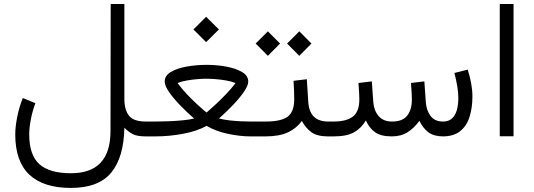

<svg xmlns="http://www.w3.org/2000/svg" viewBox="-20 -672 2630 946"><path d="M154.3 -163.6Q139.2 -123 131.6 -82Q124 -41 124 -10.3Q124 91.8 173.8 136.7Q223.6 181.6 329.6 181.6Q524.4 181.6 524.4 -25.9L525.4 -652.3H592.8V-184.6Q592.8 -130.4 615.7 -101.8Q638.7 -73.2 697.8 -73.2H712.4V0H698.2Q655.8 0 634 -11.2Q612.3 -22.5 592.8 -43Q590.3 102.5 528.3 178.2Q466.3 253.9 329.1 253.9Q194.3 253.9 124.8 188.7Q55.2 123.5 55.2 -9.8Q55.2 -46.4 64.5 -94.2Q73.7 -142.1 92.3 -189Z M1059.1 -88.4Q1080.6 -82.5 1109.1 -79.1Q1137.7 -75.7 1165.8 -74.5Q1193.8 -73.2 1212.9 -73.2H1235.4V0H1212.9Q1163.1 0 1103.5 -12.5Q1043.9 -24.9 998 -51.8Q949.7 -25.4 881.6 -12.7Q813.5 0 745.1 0H692.9V-73.2H746.6Q773.9 -73.2 808.6 -74.5Q843.3 -75.7 877.2 -78.9Q911.1 -82 936.5 -87.9Q900.9 -118.7 867.7 -153.1Q834.5 -187.5 813 -218.5Q791.5 -249.5 791.5 -270.5Q791.5 -299.3 821.8 -317.4Q852.1 -335.4 899.7 -344Q947.3 -352.5 999 -352.5Q1047.4 -352.5 1094.2 -344Q1141.1 -335.4 1172.1 -317.4Q1203.1 -299.3 1203.1 -270.5Q1203.1 -250.5 1182.1 -220Q1161.1 -189.5 1128.2 -154.8Q1095.2 -120.1 1059.1 -88.4ZM997.6 -284.2Q980.5 -284.2 954.3 -282.2Q928.2 -280.3 901.4 -275.6Q874.5 -271 855 -262.7Q874.5 -235.8 898.9 -210Q923.3 -184.1 945.8 -163.1Q968.3 -142.1 982.9 -129.9Q997.6 -117.7 997.6 -117.7Q997.6 -117.7 1012 -130.1Q1026.4 -142.6 1048.6 -163.3Q1070.8 -184.1 1095.5 -210Q1120.1 -235.8 1140.6 -262.7Q1120.6 -271 1093.8 -275.6Q1066.9 -280.3 1040.8 -282.2Q1014.6 -284.2 997.6 -284.2ZM933.1 -526.9 995.6 -589.4 1058.6 -526.9 995.6 -464.4Z M1609.9 0H1596.7Q1542.5 0 1514.6 -20.3Q1486.8 -40.5 1467.3 -76.2Q1440.9 -39.6 1398.4 -19.8Q1356 0 1288.6 0H1215.8V-73.2H1289.6Q1363.3 -73.2 1396.2 -96.4Q1429.2 -119.6 1429.7 -181.6Q1429.7 -204.1 1428.7 -228Q1427.7 -252 1426.3 -273.9L1491.7 -281.7L1499 -168.5Q1505.4 -73.2 1597.2 -73.2H1609.9ZM1394.5 -457.5 1454.6 -517.6 1514.6 -457.5 1454.6 -397ZM1239.7 -457.5 1299.8 -517.6 1359.9 -457.5 1299.8 -397Z M2163.1 -73.2Q2201.2 -73.2 2219.7 -103.8Q2238.3 -134.3 2238.3 -189Q2238.3 -238.8 2218.8 -312.5L2284.7 -329.1Q2295.4 -293.9 2301.5 -261.2Q2307.6 -228.5 2307.6 -196.3Q2307.6 -141.1 2293.7 -96.7Q2279.8 -52.2 2248 -26.4Q2216.3 -0.5 2163.6 0Q2117.7 0 2090.8 -20.3Q2064 -40.5 2046.4 -76.7Q2020.5 -41 1988.3 -20.5Q1956.1 0 1910.6 0Q1856.4 0 1827.9 -20.5Q1799.3 -41 1782.7 -78.6Q1760.3 -40.5 1724.6 -20.3Q1689 0 1624 0H1590.3V-73.2H1625Q1686 -73.2 1718.3 -97.4Q1750.5 -121.6 1750.5 -182.6Q1750.5 -207 1746.1 -263.2L1812 -271L1819.3 -168.5Q1822.3 -127.9 1845.2 -100.6Q1868.2 -73.2 1911.6 -73.2Q1963.4 -73.2 1986.3 -102.3Q2009.3 -131.3 2009.3 -182.6Q2009.3 -205.6 2004.9 -263.2L2070.8 -271L2078.1 -168.5Q2080.6 -129.9 2100.8 -101.6Q2121.1 -73.2 2163.1 -73.2Z M2442.4 -652.3H2510.3V-0.5H2442.4Z"/></svg>

Font: Vazir Light FD-UI
Style: Light-FD-UI
Weight: 300
Designer: Saber Rastikerdar
Foundry: Saber Rastikerdar
Version: Version 30.1.0